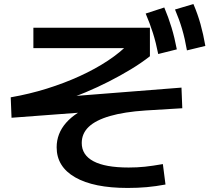

<svg xmlns="http://www.w3.org/2000/svg" viewBox="-20 -875 1040 949"><path d="M611 54Q443 54 351.5 1.5Q260 -51 260 -147Q260 -215 307 -268.5Q354 -322 447 -358L450 -324L37 -293L33 -394Q125 -410 211.5 -437Q298 -464 374.5 -499Q451 -534 513 -575Q575 -616 618 -661L654 -637H145V-738H721V-597Q679 -564 627 -532.5Q575 -501 518 -472Q461 -443 403.5 -419Q346 -395 292 -379L267 -394L877 -442L881 -340L700 -329Q594 -322 523.5 -301.5Q453 -281 418.5 -248Q384 -215 384 -168Q384 -109 442 -78Q500 -47 616 -47Q658 -47 696 -51Q734 -55 785 -64L798 37Q750 46 705.5 50Q661 54 611 54ZM762 -608Q751 -664 736 -711.5Q721 -759 700 -808L792 -838Q813 -788 828 -738.5Q843 -689 854 -631ZM904 -626Q894 -684 880 -731.5Q866 -779 845 -828L936 -855Q957 -806 971 -756Q985 -706 995 -648Z"/></svg>

Font: M PLUS 1 SemiBold
Style: Regular
Weight: 600
Designer: Coji Morishita
Foundry: UNDERFOREST DESIGN
Version: Version 1.001